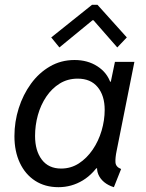

<svg xmlns="http://www.w3.org/2000/svg" viewBox="-20 -777 611 805"><path d="M225.1 7.8Q168.9 7.8 127.4 -19Q85.9 -45.9 63.2 -94.2Q40.5 -142.6 40.5 -206.1Q40.5 -266.6 58.6 -323.5Q76.7 -380.4 109.9 -426Q143.1 -471.7 189.5 -498.5Q235.8 -525.4 292.5 -525.4Q347.7 -525.4 388.4 -499Q429.2 -472.7 443.8 -428.7L417.5 -434.6H479L440.4 -414.1L461.9 -517.6H543.5L469.2 -145.5Q462.9 -115.7 464.1 -96.4Q465.3 -77.1 487.8 -68.4L457.5 7.8Q433.6 0.5 416.7 -13.4Q399.9 -27.3 392.1 -46.1Q384.3 -64.9 388.2 -85.9L422.4 -71.3H350.1L408.7 -108.4Q374.5 -49.3 327.4 -20.8Q280.3 7.8 225.1 7.8ZM236.3 -70.3Q277.3 -70.3 310.8 -92Q344.2 -113.8 368.7 -149.7Q393.1 -185.5 406 -229.2Q418.9 -272.9 418.9 -316.4Q418.9 -376 389.6 -411.6Q360.4 -447.3 305.7 -447.3Q263.7 -447.3 230.5 -426.8Q197.3 -406.2 174.1 -371.8Q150.9 -337.4 138.9 -294.7Q127 -252 127 -207Q127 -145 155.3 -107.7Q183.6 -70.3 236.3 -70.3ZM229 -578.1 194.8 -620.1 365.7 -756.8H388.7L511.7 -620.1L471.7 -578.1L372.1 -691.9H367.7Z"/></svg>

Font: Reddit Sans
Style: Italic
Weight: 400
Italic angle: -11.25°
Designer: Stephen Hutchings
Version: Version 1.013